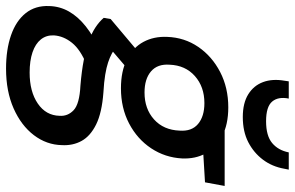

<svg xmlns="http://www.w3.org/2000/svg" viewBox="-217 -558 975 635"><g transform="rotate(90 270.5 -240.5)"><path d="M180 227Q117 227 69.5 210.5Q22 194 -3.5 162Q-29 130 -27 84Q-26 49 -9 19Q8 -11 40 -36.5Q72 -62 119 -83L166 -39Q117 -19 94.5 9Q72 37 70 69Q69 94 83.5 112Q98 130 126 139.5Q154 149 193 149Q256 149 295.5 122Q335 95 336 50Q338 23 317.5 3.5Q297 -16 236 -19Q188 -23 152 -30Q116 -37 89.5 -46.5Q63 -56 44 -68.5Q25 -81 12 -96L16 -119L130 -215L196 -188L80 -89L107 -137Q119 -129 131 -122.5Q143 -116 159.5 -110.5Q176 -105 200 -101Q224 -97 259 -95Q326 -90 364.5 -71Q403 -52 419 -23Q435 6 433 42Q432 93 400 135Q368 177 311.5 202Q255 227 180 227ZM245 -153Q188 -153 149 -173Q110 -193 91.5 -227.5Q73 -262 75 -306Q77 -363 108 -408.5Q139 -454 191 -481Q243 -508 308 -508Q365 -508 403.5 -487.5Q442 -467 460.5 -433Q479 -399 477 -355Q474 -299 443.5 -253Q413 -207 361.5 -180Q310 -153 245 -153ZM259 -231Q313 -231 348 -262.5Q383 -294 385 -347Q388 -387 363 -408Q338 -429 294 -429Q240 -429 204.5 -397.5Q169 -366 167 -314Q164 -274 189 -252.5Q214 -231 259 -231ZM373 -420 362 -496H568L556 -431ZM340 -556Q294 -556 265 -574Q236 -592 224.5 -623Q213 -654 220 -694L222 -708H279Q272 -673 289 -653Q306 -633 354 -633Q402 -633 426 -653Q450 -673 457 -708H514L511 -693Q504 -653 481 -622.5Q458 -592 423 -574Q388 -556 340 -556Z"/></g></svg>

Font: DM Sans 28pt Medium
Style: Italic
Weight: 500
Italic angle: -10°
Version: Version 4.004;gftools[0.9.30]